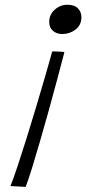

<svg xmlns="http://www.w3.org/2000/svg" viewBox="-20 -566 394 790"><path d="M257.5 -546.5Q286 -546.5 300.5 -531.8Q315 -517 315 -495.5Q315 -463 291 -444.5Q267 -426 236.5 -426Q212.5 -426 197.5 -439.5Q182.5 -453 182.5 -475.5Q182.5 -506 205.2 -526.2Q228 -546.5 257.5 -546.5ZM195 -354.5Q202.5 -354.5 221 -353.8Q239.5 -353 245 -351.5Q232.5 -303.5 216 -241.5Q199.5 -179.5 181 -113Q162.5 -46.5 144.5 15.8Q126.5 78 111.2 127.2Q96 176.5 85.5 203L23 199.5Q35 170 52.2 118Q69.5 66 89.5 2.2Q109.5 -61.5 129.2 -127.8Q149 -194 166.2 -253.2Q183.5 -312.5 195 -354.5Z"/></svg>

Font: Grandstander ExtraLight
Style: Italic
Weight: 200
Italic angle: -15°
Designer: Tyler Finck
Foundry: Etcetera Type Co
Version: Version 1.200; ttfautohint (v1.8.3)